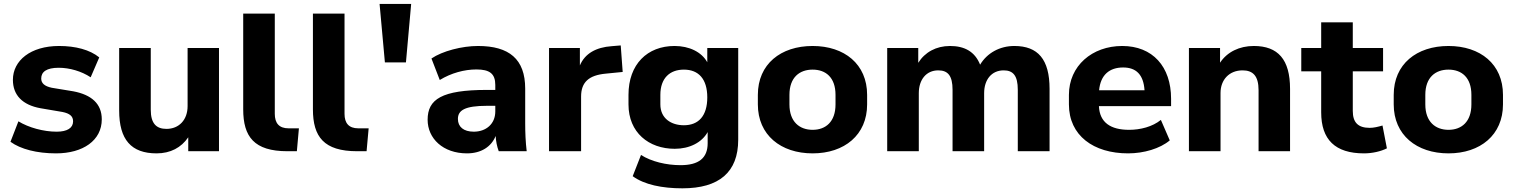

<svg xmlns="http://www.w3.org/2000/svg" viewBox="-20 -790 7911 1003"><path d="M272.5 11.2C413.6 11.2 511.7 -56.2 511.7 -166.5C511.7 -247.6 458.5 -294.9 362.8 -313L250.5 -331.5C211.4 -339.8 195.3 -356 195.3 -379.9C195.3 -414.6 223.1 -436 286.6 -436C343.3 -436 405.8 -418 453.6 -386.2L498.5 -490.2C449.2 -530.3 374.5 -549.8 288.6 -549.8C139.6 -549.8 47.4 -473.6 47.4 -373C47.4 -293 97.2 -241.7 191.4 -224.6L306.2 -205.1C344.7 -197.3 361.8 -182.6 361.8 -156.2C361.8 -121.6 331.5 -102.1 275.9 -102.1C207 -102.1 129.4 -123.5 76.2 -156.2L34.7 -49.3C87.9 -10.7 172.9 11.2 272.5 11.2Z M797.9 11.2C870.6 11.2 926.8 -19 963.4 -72.8V0H1124V-539.1H960V-235.8C960 -163.1 914.6 -116.7 849.6 -116.7C796.4 -116.7 767.6 -145 767.6 -216.8V-539.1H602.5V-212.9C602.5 -60.5 665.5 11.2 797.9 11.2Z M1481.4 0H1530.8L1541.5 -119.6H1487.8C1437.5 -119.6 1415.5 -147 1415.5 -195.3V-718.8H1250.5V-218.8C1250.5 -76.2 1307.1 0 1481.4 0Z M1845.7 0H1895L1905.8 -119.6H1852.1C1801.8 -119.6 1779.8 -147 1779.8 -195.3V-718.8H1614.7V-218.8C1614.7 -76.2 1671.4 0 1845.7 0Z M2100.6 -463.9 2127.9 -769.5H1962.9L1990.7 -463.9Z M2419.4 11.2C2493.7 11.2 2546.4 -23.4 2569.3 -79.6C2570.8 -52.7 2575.7 -25.9 2585.4 0H2731.4C2725.6 -48.3 2723.6 -97.7 2723.6 -145V-327.1C2723.6 -481.4 2639.6 -549.8 2477.1 -549.8C2393.6 -549.8 2291 -523.4 2233.9 -484.4L2277.3 -372.1C2337.4 -408.7 2405.8 -427.2 2468.8 -427.2C2537.6 -427.2 2567.4 -405.3 2567.4 -346.2V-320.3H2523.9C2287.6 -320.3 2213.9 -271.5 2213.9 -164.6C2213.9 -66.4 2294.4 11.2 2419.4 11.2ZM2455.1 -102.1C2401.9 -102.1 2372.1 -127.4 2372.1 -168.5C2372.1 -213.4 2407.2 -237.3 2524.9 -237.3H2567.4V-208C2567.4 -141.6 2518.1 -102.1 2455.1 -102.1Z M3015.6 0V-285.6C3015.6 -360.4 3055.7 -397 3144.5 -405.3L3232.9 -414.1L3222.7 -552.7L3175.8 -548.8C3093.3 -543 3035.6 -510.3 3009.3 -448.2V-539.1H2848.1V0Z M3544.9 193.8C3736.3 193.8 3836.4 109.9 3836.4 -60.1V-539.1H3674.8V-464.8C3645 -518.6 3580.6 -549.8 3503.9 -549.8C3361.8 -549.8 3263.2 -454.6 3263.2 -294.4V-244.6C3263.2 -97.7 3369.1 -12.7 3504.9 -12.7C3582 -12.7 3646.5 -45.4 3676.8 -100.1V-42C3676.8 36.1 3629.9 72.8 3535.2 72.8C3461.4 72.8 3382.8 54.2 3328.6 19.5L3285.2 130.4C3345.7 174.8 3439 193.8 3544.9 193.8ZM3552.7 -135.7C3486.3 -135.7 3429.7 -171.4 3429.7 -244.6V-294.4C3429.7 -382.3 3479.5 -426.3 3552.7 -426.3C3628.9 -426.3 3674.8 -377.9 3674.8 -281.2C3674.8 -184.1 3628.9 -135.7 3552.7 -135.7Z M4225.1 11.2C4391.1 11.2 4509.8 -85 4509.8 -244.6V-294.4C4509.8 -455.1 4391.1 -549.8 4225.1 -549.8C4058.6 -549.8 3939 -455.1 3939 -294.4V-244.6C3939 -85 4058.6 11.2 4225.1 11.2ZM4225.1 -111.8C4157.2 -111.8 4104 -153.3 4104 -244.6V-294.4C4104 -386.2 4157.2 -426.3 4225.1 -426.3C4293.5 -426.3 4344.7 -385.7 4344.7 -294.4V-244.6C4344.7 -153.8 4293.5 -111.8 4225.1 -111.8Z M4779.8 0V-303.2C4779.8 -374.5 4819.3 -422.4 4881.3 -422.4C4931.6 -422.4 4956.1 -395 4956.1 -320.8V0H5121.1V-303.2C5121.1 -374.5 5160.6 -422.4 5223.1 -422.4C5272.5 -422.4 5296.9 -395 5296.9 -320.8V0H5462.9V-325.7C5462.9 -480 5402.3 -549.8 5278.8 -549.8C5202.1 -549.8 5136.2 -512.7 5100.1 -452.1C5072.8 -520.5 5018.6 -549.8 4942.9 -549.8C4870.1 -549.8 4811.5 -517.1 4776.9 -461.9V-539.1H4614.7V0Z M5873 11.2C5955.1 11.2 6040 -13.7 6090.8 -56.6L6044.4 -163.6C6000.5 -127.9 5937.5 -111.8 5878.4 -111.8C5781.7 -111.8 5724.6 -149.9 5720.7 -235.4H6097.7V-273.9C6097.7 -442.4 6001 -549.8 5842.3 -549.8C5685.5 -549.8 5564 -446.3 5564 -294.4V-244.6C5564 -82 5692.4 11.2 5873 11.2ZM5847.2 -437.5C5915 -437.5 5953.6 -400.4 5959 -318.4H5721.7C5729 -398.9 5775.9 -437.5 5847.2 -437.5Z M6356 0V-304.2C6356 -373.5 6401.4 -422.4 6471.2 -422.4C6524.9 -422.4 6554.7 -394 6554.7 -318.8V0H6719.2V-325.7C6719.2 -479.5 6656.2 -549.8 6529.8 -549.8C6454.6 -549.8 6390.6 -518.6 6353.5 -462.4V-539.1H6190.9V0Z M7105.5 11.2C7148.4 11.2 7193.4 1 7225.1 -15.1L7202.1 -134.3C7177.7 -127.4 7156.7 -122.1 7135.3 -122.1C7073.7 -122.1 7046.9 -150.9 7046.9 -210.4V-417.5H7205.1V-539.1H7046.9V-673.3H6881.8V-539.1H6777.8V-417.5H6881.8V-203.1C6881.8 -60.5 6955.1 11.2 7105.5 11.2Z M7546.9 11.2C7712.9 11.2 7831.5 -85 7831.5 -244.6V-294.4C7831.5 -455.1 7712.9 -549.8 7546.9 -549.8C7380.4 -549.8 7260.7 -455.1 7260.7 -294.4V-244.6C7260.7 -85 7380.4 11.2 7546.9 11.2ZM7546.9 -111.8C7479 -111.8 7425.8 -153.3 7425.8 -244.6V-294.4C7425.8 -386.2 7479 -426.3 7546.9 -426.3C7615.2 -426.3 7666.5 -385.7 7666.5 -294.4V-244.6C7666.5 -153.8 7615.2 -111.8 7546.9 -111.8Z"/></svg>

Font: Winston ExtraBold
Style: Regular
Weight: 800
Designer: Vernon Adams, Kim Jin-seong, David Berlow, Cristiano Sobral
Foundry: The Winston Project Authors
Version: Version 3.004